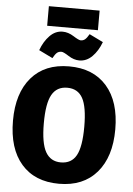

<svg xmlns="http://www.w3.org/2000/svg" viewBox="-68 -1124 826 1191"><g transform="rotate(5 345.0 -528.0)"><path d="M503 -952H187V-1074H503ZM404 -755Q370 -755 336 -777Q302 -799 290 -799Q272 -799 261 -789Q250 -779 237 -755L151 -797Q171 -852 206 -888Q241 -924 286 -924Q321 -924 355.5 -902Q390 -880 402 -880Q418 -880 429.5 -890Q441 -900 454 -923L540 -881Q519 -825 484 -790Q449 -755 404 -755ZM664 -348Q664 -177 580 -79.5Q496 18 345 18Q194 18 110.5 -78Q27 -174 27 -348Q27 -519 110.5 -616Q194 -713 345 -713Q496 -713 580 -617Q664 -521 664 -348ZM345 -580Q280 -580 249.5 -526Q219 -472 219 -348Q219 -224 250 -169.5Q281 -115 345 -115Q411 -115 441 -169Q471 -223 471 -348Q471 -472 441 -526Q411 -580 345 -580Z"/></g></svg>

Font: FiraGO ExtraBold
Style: Regular
Weight: 800
Designer: bBox Type
Foundry: bBox Type GmbH
Version: Version 1.001;PS 001.001;hotconv 1.0.88;makeotf.lib2.5.64775